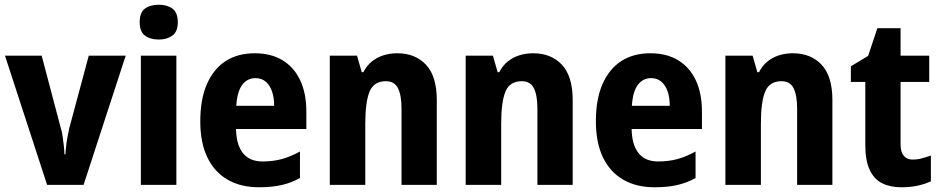

<svg xmlns="http://www.w3.org/2000/svg" viewBox="-20 -781 3977 811"><path d="M179 0 1 -546H156L236 -243Q242 -225 244.5 -205.5Q247 -186 249.5 -166.5Q252 -147 252 -129H256Q258 -146 259.5 -164Q261 -182 265 -202Q269 -222 273 -241L355 -546H511L333 0Z M725 -546V0H575V-546ZM651 -761Q686 -761 708.5 -744.5Q731 -728 731 -687Q731 -647 708 -630.5Q685 -614 651 -614Q615 -614 592.5 -630.5Q570 -647 570 -687Q570 -728 592 -744.5Q614 -761 651 -761Z M1056 -556Q1125 -556 1173.5 -526.5Q1222 -497 1248 -442Q1274 -387 1274 -309V-236H977Q978 -170 1006 -134.5Q1034 -99 1089 -99Q1133 -99 1170 -109Q1207 -119 1247 -141V-29Q1211 -9 1170 0.5Q1129 10 1073 10Q997 10 941.5 -22Q886 -54 856 -116Q826 -178 826 -269Q826 -363 854.5 -427Q883 -491 934 -523.5Q985 -556 1056 -556ZM1059 -451Q1025 -451 1003.5 -423Q982 -395 978 -334H1138Q1138 -369 1129 -395Q1120 -421 1102.5 -436Q1085 -451 1059 -451Z M1658 -556Q1734 -556 1779.5 -507.5Q1825 -459 1825 -358V0H1676V-321Q1676 -379 1661 -408.5Q1646 -438 1610 -438Q1559 -438 1541 -394Q1523 -350 1523 -259V0H1373V-546H1488L1508 -476H1515Q1529 -504 1551 -521.5Q1573 -539 1600 -547.5Q1627 -556 1658 -556Z M2232 -556Q2308 -556 2353.5 -507.5Q2399 -459 2399 -358V0H2250V-321Q2250 -379 2235 -408.5Q2220 -438 2184 -438Q2133 -438 2115 -394Q2097 -350 2097 -259V0H1947V-546H2062L2082 -476H2089Q2103 -504 2125 -521.5Q2147 -539 2174 -547.5Q2201 -556 2232 -556Z M2727 -556Q2796 -556 2844.5 -526.5Q2893 -497 2919 -442Q2945 -387 2945 -309V-236H2648Q2649 -170 2677 -134.5Q2705 -99 2760 -99Q2804 -99 2841 -109Q2878 -119 2918 -141V-29Q2882 -9 2841 0.5Q2800 10 2744 10Q2668 10 2612.5 -22Q2557 -54 2527 -116Q2497 -178 2497 -269Q2497 -363 2525.5 -427Q2554 -491 2605 -523.5Q2656 -556 2727 -556ZM2730 -451Q2696 -451 2674.5 -423Q2653 -395 2649 -334H2809Q2809 -369 2800 -395Q2791 -421 2773.5 -436Q2756 -451 2730 -451Z M3329 -556Q3405 -556 3450.5 -507.5Q3496 -459 3496 -358V0H3347V-321Q3347 -379 3332 -408.5Q3317 -438 3281 -438Q3230 -438 3212 -394Q3194 -350 3194 -259V0H3044V-546H3159L3179 -476H3186Q3200 -504 3222 -521.5Q3244 -539 3271 -547.5Q3298 -556 3329 -556Z M3834 -107Q3855 -107 3873.5 -112Q3892 -117 3912 -124V-15Q3888 -4 3857.5 3Q3827 10 3787 10Q3740 10 3706 -7Q3672 -24 3653.5 -63.5Q3635 -103 3635 -168V-435H3574V-501L3647 -545L3686 -662H3784V-546H3905V-435H3784V-170Q3784 -139 3797.5 -123Q3811 -107 3834 -107Z"/></svg>

Font: Noto Sans Display SemiCondensed
Style: Regular
Weight: 400
Width: 4
Version: Version 2.003